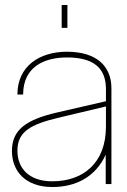

<svg xmlns="http://www.w3.org/2000/svg" viewBox="-20 -740 512 772"><path d="M405 0H428V-385C428 -476 366 -532 249 -532C140 -532 50 -475 50 -360H73C73 -469 155 -509 249 -509C353 -509 406 -469 406 -382V-333L215 -289C81 -259 28 -216 28 -133C28 -52 82 12 191 12C284 12 364 -28 405 -118ZM50 -134C50 -210 102 -240 217 -267L406 -312V-231C406 -83 313 -11 190 -11C96 -11 50 -64 50 -134ZM228 -628H251V-720H228Z"/></svg>

Font: Aspekta 50
Style: Regular
Weight: 50
Designer: Ivo Dolenc
Version: Version 2.000